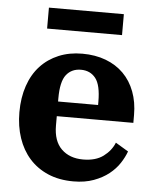

<svg xmlns="http://www.w3.org/2000/svg" viewBox="-52 -765 671 822"><g transform="rotate(5 283.0 -354.0)"><path d="M294 12Q232 12 184.5 -8.5Q137 -29 104.5 -65.5Q72 -102 55 -152.5Q38 -203 38 -263Q38 -326 55.5 -377Q73 -428 105.5 -463Q138 -498 183.5 -517Q229 -536 285 -536Q341 -536 386 -519Q431 -502 462.5 -470.5Q494 -439 511 -394Q528 -349 528 -294V-260H199V-220Q199 -153 234 -119Q269 -85 327 -85Q381 -85 414 -109.5Q447 -134 461 -169L516 -136Q507 -111 490 -85Q473 -59 446 -37.5Q419 -16 381 -2Q343 12 294 12ZM199 -323H371V-337Q371 -409 348 -438Q325 -467 285 -467Q245 -467 222 -438Q199 -409 199 -337ZM125 -720H447V-630H125Z"/></g></svg>

Font: IBM Plex Serif
Style: Bold
Weight: 700
Designer: Mike Abbink, Paul van der Laan, Pieter van Rosmalen
Foundry: Bold Monday
Version: Version 2.008